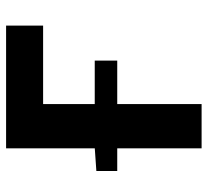

<svg xmlns="http://www.w3.org/2000/svg" viewBox="-46 -646 692 640"><g transform="rotate(-90 300.0 -326.0)"><path d="M125.6 0V-651.7H534.7V-528.3H273.1V0ZM49.9 -281.2V-350.8L127.6 -356.2H418V-281.2Z"/></g></svg>

Font: Source Code Pro ExtraLight
Style: Regular
Weight: 200
Monospace: yes
Designer: Paul D. Hunt, Teo Tuominen
Foundry: Adobe
Version: Version 1.026;hotconv 1.1.0;makeotfexe 2.6.0